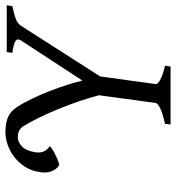

<svg xmlns="http://www.w3.org/2000/svg" viewBox="10 -670 660 721"><g transform="rotate(-90 340.5 -310.0)"><path d="M450.7 0H232.9L235.8 -21Q278.3 -30.3 295.7 -39.8Q313 -49.3 314 -56.2L342.8 -269Q334 -303.2 320.6 -342.5Q307.1 -381.8 291.3 -420.7Q275.4 -459.5 258.3 -494.6Q241.2 -529.8 225.1 -555.2Q215.3 -567.4 205.3 -570.6Q195.3 -573.7 184.1 -573.7Q166 -573.2 149.7 -557.1Q133.3 -541 128.4 -505.9Q126 -488.3 132.6 -474.6Q139.2 -460.9 151.9 -454.1Q150.4 -451.2 142.6 -445.8Q134.8 -440.4 124.3 -435.1Q113.8 -429.7 102.3 -424.8Q90.8 -419.9 81.5 -418Q66.4 -425.8 58.6 -444.3Q52.7 -457 52.7 -473.1Q52.7 -481 54.2 -489.7Q58.6 -522.9 74.7 -547.4Q90.8 -571.8 112.3 -587.9Q133.8 -604 158 -612.1Q182.1 -620.1 202.1 -620.1H203.1Q223.6 -620.1 238.3 -617.2Q252.9 -614.3 263.4 -609.1Q273.9 -604 281.2 -597.2Q288.6 -590.3 293.9 -582.5Q294.9 -581.5 295.9 -580.3Q296.9 -579.1 297.9 -577.6Q314 -553.2 329.6 -520.8Q345.2 -488.3 358.4 -454.3Q371.6 -420.4 381.8 -387.9Q392.1 -355.5 397.9 -331.1L548.8 -562Q557.1 -575.7 546.1 -582.5Q535.2 -589.4 502 -594.2L504.9 -615.2H680.7L677.7 -594.2Q647 -587.9 629.6 -581.3Q612.3 -574.7 604 -562L413.6 -264.6L384.8 -56.2Q384.3 -53.2 387.5 -49.1Q390.6 -44.9 398.7 -40Q406.7 -35.2 420.2 -30.3Q433.6 -25.4 453.6 -21Z"/></g></svg>

Font: Akkhara
Style: Italic
Weight: 400
Italic angle: -7°
Designer: J. Victor Gaultney
Version: Version 1.00 June 13, 2006, initial release